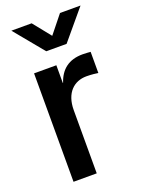

<svg xmlns="http://www.w3.org/2000/svg" viewBox="-140 -793 634 858"><g transform="rotate(-20 177.5 -364.5)"><path d="M56.6 0H167V-300.3C167 -383.3 213.4 -423.3 271.5 -423.3C295.4 -423.3 318.8 -420.4 327.1 -418.9V-519.5C318.4 -520 304.7 -521.5 289.1 -521.5C222.7 -521.5 183.1 -488.8 164.1 -431.6H162.6V-515.6H56.6ZM123 -729.5H26.9V-729L141.6 -589.8H238.3L355 -729V-729.5H257.8L190.4 -645.5Z"/></g></svg>

Font: Raveo Display Display Medium
Style: Regular
Weight: 500
Designer: Jakub Foglar, Rasmus Andersson (Inter)
Foundry: Jakubfoglar.com
Version: Version 1.100;Glyphs 3.2.3 (3260)